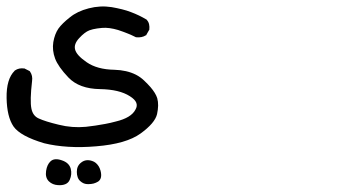

<svg xmlns="http://www.w3.org/2000/svg" viewBox="-21 -276 1041 582"><path d="M154.8 285.2Q138.2 284.2 127.4 273.9Q115.7 262.7 118.7 242.2Q121.6 222.7 132.3 212.9Q144 202.1 166.5 210Q188.5 217.3 193.4 235.4Q197.8 252.4 190.4 269Q186.5 278.3 177.2 282.2Q168 286.1 154.8 285.2ZM246.1 282.2Q242.7 282.2 239.5 281.7Q236.3 281.2 233.2 280Q230 278.8 227.3 276.9Q224.6 274.9 222.2 272.9Q216.8 268.1 214.4 261Q211.9 253.9 211.9 245.1Q211.9 240.7 212.6 236.6Q213.4 232.4 215.1 228.8Q216.8 225.1 219.5 221.9Q222.2 218.8 225.6 216.3Q239.3 205.6 258.3 211.9Q264.6 213.9 269.5 218Q274.4 222.2 278.1 228Q281.7 233.9 283.7 241.2Q290 265.1 276.4 274.4Q270 278.3 262.7 280.3Q255.4 282.2 246.1 282.2ZM112.8 158.2Q40.5 136.7 20 107.4Q0 78.1 -1 21Q-2 -36.6 23.4 -61.5V-62L24.4 -62.5Q36.6 -70.8 52.7 -68.4H53.7L54.2 -67.9L67.9 -61L69.3 -60.1L70.3 -58.6Q78.6 -46.4 76.2 -30.3Q69.3 29.3 74.2 53.2Q78.6 75.2 96.2 83Q116.2 92.3 157.2 102.1Q197.8 112.3 239.3 108.4Q253.4 106.9 268.1 104.7Q282.7 102.5 298.3 99.6Q314 96.7 330.1 92.3Q377 81.1 389.6 56.2Q396 45.4 392.1 35.4Q388.2 25.4 372.6 15.6Q340.8 -4.9 282.2 -5.9Q219.2 -6.8 186.5 -41Q155.3 -73.7 146 -98.6Q136.7 -123.5 140.6 -148.4Q145 -173.3 156.2 -189.5Q167.5 -205.1 190.4 -223.1Q212.9 -241.7 247.8 -250.7Q282.7 -259.8 317.4 -254.4Q334 -251.5 348.9 -247.8Q363.8 -244.1 376 -239.3Q400.9 -230 422.9 -216.8L423.8 -216.3L424.3 -215.3Q429.2 -210 430.9 -202.4Q432.6 -194.8 431.6 -186.5V-185.5L430.7 -184.6L422.9 -170.9L422.4 -169.4L420.9 -168.9Q415 -165 407.5 -163.6Q399.9 -162.1 391.6 -163.1H391.1L390.1 -163.6Q386.2 -165.5 382.6 -167.2Q378.9 -168.9 375.2 -170.7Q371.6 -172.4 367.7 -173.8Q363.8 -175.3 360.1 -176.8Q356.4 -178.2 352.5 -179.7Q348.6 -181.2 344.7 -182.4Q340.8 -183.6 336.9 -185.1Q323.7 -189 311.5 -190.7Q299.3 -192.4 288.1 -191.4Q280.3 -190.9 273.4 -189.7Q266.6 -188.5 260.7 -187.3Q254.9 -186 250 -184.1Q235.8 -178.7 218.8 -160.2Q202.6 -142.6 206.5 -126.5Q210.4 -108.9 241.7 -87.4Q273.4 -65.4 325.7 -64.5Q344.2 -64 360.6 -60.3Q377 -56.6 390.9 -49.6Q404.8 -42.5 416 -31.7Q427.2 -21 435.1 -12Q442.9 -2.9 448 5.4Q453.1 13.7 455.6 21.5Q458.5 32.2 458.3 44.2Q458 56.2 455.1 69.8Q448.7 97.2 404.8 128.9Q361.3 160.2 270.5 167.5Q225.6 171.4 186 168.9Q146.5 166.5 112.8 158.2Z"/></svg>

Font: NaikaiFont
Style: SemiBold
Weight: 600
Version: Version 1.89